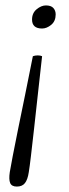

<svg xmlns="http://www.w3.org/2000/svg" viewBox="-20 -504 254 707"><path d="M119 -300Q129 -300 135 -297Q127 -226 119.5 -157.5Q112 -89 105.5 -30.5Q99 28 94 70Q89 112 86 130Q82 157 72 170Q62 183 42 183Q23 183 17.5 170Q12 157 16 130Q19 112 27 70Q35 28 47 -30.5Q59 -89 73 -157.5Q87 -226 101 -297Q109 -300 119 -300ZM149 -484Q168 -484 176.5 -474.5Q185 -465 185 -451Q185 -426 168.5 -412.5Q152 -399 135 -399Q98 -399 98 -432Q98 -456 115 -470Q132 -484 149 -484Z"/></svg>

Font: Petrona Light
Style: Italic
Weight: 300
Italic angle: -9°
Designer: Ringo R. Seeber
Foundry: Ringo R. Seeber
Version: Version 2.001; ttfautohint (v1.8.3)